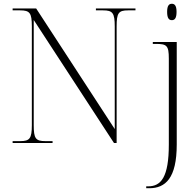

<svg xmlns="http://www.w3.org/2000/svg" viewBox="-20 -759 1034 1019"><path d="M892 -652C907 -652 917 -662 917 -696C917 -729 907 -739 892 -739C877 -739 867 -729 867 -696C867 -662 877 -652 892 -652ZM47 0H259V-10H221C169 -10 159 -24 159 -95V-653L585 0H599V-619C599 -690 609 -704 660 -704H699V-714H489V-704H527C578 -704 589 -690 589 -619V-74L172 -714H47V-704H87C138 -704 149 -690 149 -620V-95C149 -24 138 -10 87 -10H47ZM756 240H772C858 240 918 187 918 8V-536H791V-526H806C865 -526 876 -518 876 -448V8C876 181 835 230 766 230H756Z"/></svg>

Font: Noto Serif Display ExtraLight
Style: Regular
Weight: 200
Designer: Monotype Design Team
Foundry: Monotype Imaging Inc.
Version: Version 2.009